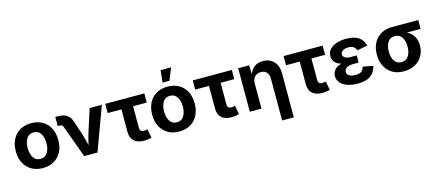

<svg xmlns="http://www.w3.org/2000/svg" viewBox="-62 -1446 5309 2329"><g transform="rotate(-15 2592.5 -281.5)"><path d="M306.6 10.7Q224.6 10.7 164.6 -24.7Q104.5 -60.1 72 -123.3Q39.6 -186.5 39.6 -270.5Q39.6 -355 72 -418.5Q104.5 -481.9 164.6 -517.3Q224.6 -552.7 306.6 -552.7Q388.7 -552.7 448.7 -517.3Q508.8 -481.9 541.3 -418.5Q573.7 -355 573.7 -270.5Q573.7 -186.5 541.3 -123.3Q508.8 -60.1 448.7 -24.7Q388.7 10.7 306.6 10.7ZM306.6 -104.5Q365.2 -104.5 395 -151.9Q424.8 -199.2 424.8 -271Q424.8 -343.3 395 -390.4Q365.2 -437.5 306.6 -437.5Q248 -437.5 218.5 -390.4Q189 -343.3 189 -271Q189 -199.2 218.5 -151.9Q248 -104.5 306.6 -104.5Z M826.2 0 677.2 -407.7Q667.5 -435.1 635.7 -435.1H610.4V-549.8H638.2Q711.9 -549.8 754.2 -522.7Q796.4 -495.6 815.4 -434.1L872.6 -262.7Q884.3 -225.6 893.6 -188.7Q902.8 -151.9 911.6 -113.8Q919.9 -151.9 929.2 -189Q938.5 -226.1 950.2 -262.7L1041 -545.9H1194.3L993.2 0Z M1578.1 7.8Q1496.1 7.8 1452.6 -32Q1409.2 -71.8 1409.2 -147V-430.7H1236.8V-545.9H1727.5V-430.7H1555.7V-159.7Q1555.7 -108.9 1605 -108.9Q1613.8 -108.9 1628.7 -111.1Q1643.6 -113.3 1651.9 -115.2L1672.4 -5.4Q1648.4 1.5 1624.5 4.6Q1600.6 7.8 1578.1 7.8Z M2019.5 10.7Q1937.5 10.7 1877.4 -24.7Q1817.4 -60.1 1784.9 -123.3Q1752.4 -186.5 1752.4 -270.5Q1752.4 -355 1784.9 -418.5Q1817.4 -481.9 1877.4 -517.3Q1937.5 -552.7 2019.5 -552.7Q2101.6 -552.7 2161.6 -517.3Q2221.7 -481.9 2254.2 -418.5Q2286.6 -355 2286.6 -270.5Q2286.6 -186.5 2254.2 -123.3Q2221.7 -60.1 2161.6 -24.7Q2101.6 10.7 2019.5 10.7ZM2019.5 -104.5Q2078.1 -104.5 2107.9 -151.9Q2137.7 -199.2 2137.7 -271Q2137.7 -343.3 2107.9 -390.4Q2078.1 -437.5 2019.5 -437.5Q1960.9 -437.5 1931.4 -390.4Q1901.9 -343.3 1901.9 -271Q1901.9 -199.2 1931.4 -151.9Q1960.9 -104.5 2019.5 -104.5ZM1975.1 -615.2 1991.2 -767.1H2123L2062 -615.2Z M2677.2 7.8Q2595.2 7.8 2551.8 -32Q2508.3 -71.8 2508.3 -147V-430.7H2335.9V-545.9H2826.7V-430.7H2654.8V-159.7Q2654.8 -108.9 2704.1 -108.9Q2712.9 -108.9 2727.8 -111.1Q2742.7 -113.3 2751 -115.2L2771.5 -5.4Q2747.6 1.5 2723.6 4.6Q2699.7 7.8 2677.2 7.8Z M3052.7 -315.9V0H2906.2V-545.9H3044.4L3046.4 -433.1Q3069.3 -490.2 3111.3 -521.5Q3153.3 -552.7 3216.3 -552.7Q3301.3 -552.7 3352.8 -498Q3404.3 -443.4 3404.3 -347.2V204.1H3257.3V-321.8Q3257.3 -372.6 3231.2 -401.4Q3205.1 -430.2 3158.7 -430.2Q3111.8 -430.2 3082.3 -400.1Q3052.7 -370.1 3052.7 -315.9Z M3817.4 7.8Q3735.4 7.8 3691.9 -32Q3648.4 -71.8 3648.4 -147V-430.7H3476.1V-545.9H3966.8V-430.7H3794.9V-159.7Q3794.9 -108.9 3844.2 -108.9Q3853 -108.9 3867.9 -111.1Q3882.8 -113.3 3891.1 -115.2L3911.6 -5.4Q3887.7 1.5 3863.8 4.6Q3839.8 7.8 3817.4 7.8Z M4262.2 9.8Q4190.9 9.8 4135 -9Q4079.1 -27.8 4046.9 -63.2Q4014.6 -98.6 4014.6 -148.4Q4014.6 -191.4 4042.5 -225.6Q4070.3 -259.8 4131.8 -275.4Q4076.2 -290 4050 -321.8Q4023.9 -353.5 4023.9 -395Q4023.9 -445.3 4054.9 -480.7Q4085.9 -516.1 4139.6 -534.4Q4193.4 -552.7 4261.2 -552.7Q4456.1 -552.7 4489.3 -406.2L4358.4 -381.8Q4351.1 -411.1 4326.9 -428Q4302.7 -444.8 4260.7 -444.8Q4214.8 -444.8 4189.7 -426.3Q4164.6 -407.7 4164.6 -381.8Q4164.6 -356.4 4189.7 -340.3Q4214.8 -324.2 4259.8 -324.2H4335.4V-233.9H4259.8Q4209.5 -233.9 4182.4 -214.4Q4155.3 -194.8 4155.3 -164.1Q4155.3 -134.8 4182.4 -116.7Q4209.5 -98.6 4262.7 -98.6Q4314 -98.6 4337.2 -116.9Q4360.4 -135.3 4368.2 -173.8L4497.6 -150.9Q4480.5 -72.8 4424.1 -31.5Q4367.7 9.8 4262.2 9.8Z M4840.8 10.7Q4758.3 10.7 4698.5 -24.2Q4638.7 -59.1 4606.2 -121.8Q4573.7 -184.6 4573.7 -268.6Q4573.7 -352.5 4606.2 -414.8Q4638.7 -477.1 4698.7 -511.5Q4758.8 -545.9 4840.8 -545.9H5167.5V-434.6H4994.6Q5047.9 -408.2 5077.9 -360.1Q5107.9 -312 5107.9 -243.2Q5107.9 -171.4 5075.4 -114Q5043 -56.6 4983.2 -22.9Q4923.3 10.7 4840.8 10.7ZM4840.8 -430.7Q4782.2 -430.7 4752.7 -386Q4723.1 -341.3 4723.1 -268.6Q4723.1 -197.3 4752.7 -150.9Q4782.2 -104.5 4840.8 -104.5Q4899.4 -104.5 4929.2 -150.9Q4959 -197.3 4959 -268.6Q4959 -341.3 4929.2 -386Q4899.4 -430.7 4840.8 -430.7Z"/></g></svg>

Font: Inter-Bold
Style: Bold
Weight: 700
Designer: Rasmus Andersson
Foundry: rsms
Version: Version 4.000;git-a52131595